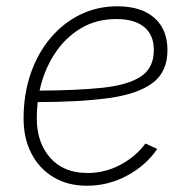

<svg xmlns="http://www.w3.org/2000/svg" viewBox="-20 -575 599 604"><path d="M253.4 9.3Q193.4 9.3 148.7 -17.3Q104 -43.9 79.1 -91.6Q54.2 -139.2 54.2 -202.1Q54.2 -278.3 76.2 -342.5Q98.1 -406.7 138.2 -454.6Q178.2 -502.4 231.9 -528.8Q285.6 -555.2 349.1 -555.2Q424.3 -555.2 465.6 -518.8Q506.8 -482.4 506.8 -417.5Q506.8 -348.6 459.7 -313.7Q412.6 -278.8 321.5 -266.4Q230.5 -253.9 98.6 -253.9Q95.7 -228.5 95.7 -202.6Q95.7 -127 137.7 -78.9Q179.7 -30.8 255.4 -30.8Q310.1 -30.8 358.4 -56.4Q406.7 -82 437.5 -123.5L474.6 -106.4Q439.5 -54.7 380.1 -22.7Q320.8 9.3 253.4 9.3ZM104.5 -290Q221.2 -290.5 301.3 -298.8Q381.3 -307.1 422.6 -334Q463.9 -360.8 463.9 -417.5Q463.9 -465.3 433.3 -490.2Q402.8 -515.1 346.2 -515.1Q282.7 -515.1 233.4 -485.4Q184.1 -455.6 151.1 -404.5Q118.2 -353.5 104.5 -290Z"/></svg>

Font: Inter Extra Light
Style: Italic
Weight: 200
Italic angle: -9.39999°
Designer: Rasmus Andersson
Foundry: rsms
Version: Version 4.000;git-3c8e0fc